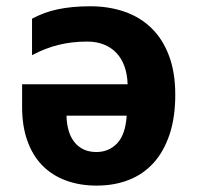

<svg xmlns="http://www.w3.org/2000/svg" viewBox="-20 -576 623 606"><path d="M284.2 -96.2Q323.7 -96.2 349.9 -123.8Q376 -151.4 379.9 -210.9H189.9Q190.4 -186 196.3 -165Q202.1 -144 213.9 -128.7Q225.6 -113.3 243.2 -104.7Q260.7 -96.2 284.2 -96.2ZM265.1 -556.2Q323.7 -556.2 373 -539.1Q422.4 -522 458 -487.3Q493.7 -452.6 513.4 -400.1Q533.2 -347.7 533.2 -276.9Q533.2 -205.1 515.1 -151.4Q497.1 -97.7 464.6 -61.8Q432.1 -25.9 386.5 -8.1Q340.8 9.8 285.2 9.8Q231 9.8 187.3 -6.6Q143.6 -22.9 113 -54.4Q82.5 -85.9 66.2 -132.1Q49.8 -178.2 49.8 -237.8V-310.1H382.8Q381.8 -341.8 372.8 -366.7Q363.8 -391.6 347.4 -408.9Q331.1 -426.3 307.9 -435.5Q284.7 -444.8 254.9 -444.8Q230 -444.8 207.8 -442.1Q185.5 -439.5 164.6 -434.3Q143.6 -429.2 123 -421.1Q102.5 -413.1 81.1 -401.9V-517.1Q100.6 -527.3 120.4 -534.7Q140.1 -542 162.1 -546.6Q184.1 -551.3 209.5 -553.7Q234.9 -556.2 265.1 -556.2Z"/></svg>

Font: Droid Sans
Style: Bold
Weight: 700
Foundry: Ascender Corporation
Version: Version 1.00 build 112